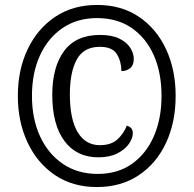

<svg xmlns="http://www.w3.org/2000/svg" viewBox="-20 -745 782 775"><path d="M371 10Q273 10 201.5 -38.5Q130 -87 91 -170.5Q52 -254 52 -358Q52 -463 91.5 -546Q131 -629 202.5 -677Q274 -725 372 -725Q470 -725 541 -677Q612 -629 650.5 -546Q689 -463 689 -358Q689 -252 650.5 -169Q612 -86 540.5 -38Q469 10 371 10ZM374 -43Q455 -43 512.5 -83.5Q570 -124 601 -195Q632 -266 632 -358Q632 -451 601 -521.5Q570 -592 511.5 -632Q453 -672 372 -672Q291 -672 232 -631.5Q173 -591 141 -520.5Q109 -450 109 -358Q109 -265 142 -194Q175 -123 234.5 -83Q294 -43 374 -43ZM377 -110Q289 -110 240 -176Q191 -242 191 -362Q191 -475 239 -539.5Q287 -604 384 -604Q431 -604 461 -589.5Q491 -575 505.5 -552.5Q520 -530 520 -507Q520 -482 505.5 -470Q491 -458 470 -458Q470 -496 452 -526Q434 -556 383 -556Q318 -556 290 -505Q262 -454 262 -364Q262 -264 293.5 -211.5Q325 -159 383 -159Q428 -159 453.5 -182Q479 -205 492 -238Q504 -234 510 -227Q516 -220 516 -207Q516 -187 500.5 -164.5Q485 -142 454 -126Q423 -110 377 -110Z"/></svg>

Font: Noto Serif Lao Condensed ExtraBold
Style: Regular
Weight: 800
Width: 3
Designer: Monotype Design Team
Foundry: Monotype Imaging Inc.
Version: Version 2.003; ttfautohint (v1.8.4.7-5d5b)